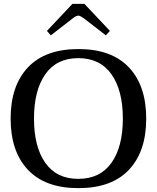

<svg xmlns="http://www.w3.org/2000/svg" viewBox="-20 -964 812 994"><path d="M223 -804 355 -944H417L549 -804L528 -781L413 -870Q394 -883 386 -883Q374 -883 358 -870L243 -781ZM35 -350Q35 -520 124.5 -615Q214 -710 386 -710Q558 -710 647.5 -615Q737 -520 737 -350Q737 -180 647.5 -85Q558 10 386 10Q214 10 124.5 -85Q35 -180 35 -350ZM616 -350Q616 -496 557 -579.5Q498 -663 385 -663Q273 -663 214.5 -579.5Q156 -496 156 -350Q156 -204 214.5 -121Q273 -38 385 -38Q498 -38 557 -121Q616 -204 616 -350Z"/></svg>

Font: Taviraj Medium
Style: Regular
Weight: 500
Designer: Katatrad Team
Foundry: CadsonDemak
Version: Version 1.001